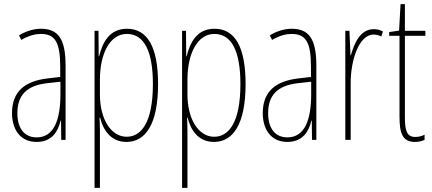

<svg xmlns="http://www.w3.org/2000/svg" viewBox="-20 -676 2089 928"><path d="M177 -537C143 -537 104 -525 72 -505L83 -483C120 -505 153 -512 177 -512C244 -512 271 -475 271 -355V-304L210 -297C100 -284 38 -234 38 -129C38 -57 73 10 157 10C233 10 261 -43 273 -93H275L276 0H297V-358C297 -489 261 -537 177 -537ZM209 -274 272 -281V-220C272 -97 241 -12 157 -12C99 -12 64 -54 64 -129C64 -217 110 -263 209 -274Z M594 -537C509 -537 476 -472 459 -404H457L456 -527H437V232H463V-37C463 -69 462 -95 461 -107H464C477 -53 512 10 591 10C683 10 744 -75 744 -270C744 -450 692 -537 594 -537ZM593 -512C679 -512 719 -424 719 -270C719 -79 660 -15 592 -15C518 -15 463 -98 463 -219V-292C463 -416 511 -512 593 -512Z M1017 -537C932 -537 899 -472 882 -404H880L879 -527H860V232H886V-37C886 -69 885 -95 884 -107H887C900 -53 935 10 1014 10C1106 10 1167 -75 1167 -270C1167 -450 1115 -537 1017 -537ZM1016 -512C1102 -512 1142 -424 1142 -270C1142 -79 1083 -15 1015 -15C941 -15 886 -98 886 -219V-292C886 -416 934 -512 1016 -512Z M1389 -537C1355 -537 1316 -525 1284 -505L1295 -483C1332 -505 1365 -512 1389 -512C1456 -512 1483 -475 1483 -355V-304L1422 -297C1312 -284 1250 -234 1250 -129C1250 -57 1285 10 1369 10C1445 10 1473 -43 1485 -93H1487L1488 0H1509V-358C1509 -489 1473 -537 1389 -537ZM1421 -274 1484 -281V-220C1484 -97 1453 -12 1369 -12C1311 -12 1276 -54 1276 -129C1276 -217 1322 -263 1421 -274Z M1786 -535C1719 -535 1691 -462 1676 -409H1674L1669 -527H1649V0H1675V-277C1675 -380 1713 -509 1786 -509C1800 -509 1815 -504 1823 -500L1831 -524C1817 -532 1799 -535 1786 -535Z M1987 -14C1947 -14 1937 -44 1937 -108V-503H2036V-527H1937V-656H1916L1909 -528L1861 -521V-503H1911V-112C1911 -32 1925 10 1986 10C2005 10 2019 6 2032 0V-25C2022 -19 2004 -14 1987 -14Z"/></svg>

Font: Noto Sans Myanmar ExtraCondensed Thin
Style: Regular
Weight: 100
Width: 2
Designer: Monotype Design Team
Foundry: Monotype Imaging Inc.
Version: Version 2.107